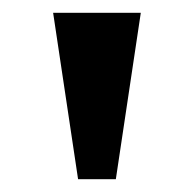

<svg xmlns="http://www.w3.org/2000/svg" viewBox="-20 -734 304 300"><path d="M102 -454 63 -714H200L161 -454Z"/></svg>

Font: Noto Serif Khmer SemiBold
Style: Regular
Weight: 600
Version: Version 2.003